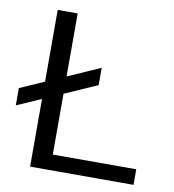

<svg xmlns="http://www.w3.org/2000/svg" viewBox="-105 -710 705 777"><g transform="rotate(10 247.5 -322.0)"><path d="M152 -64V-314L286 -373V-444L152 -385V-644H70V-349L-30 -305V-234L70 -278V0H495V-64Z"/></g></svg>

Font: Kanit Light
Style: Regular
Weight: 300
Designer: Katatrad Team
Foundry: CadsonDemak
Version: Version 1.000;PS 001.000;hotconv 1.0.88;makeotf.lib2.5.64775